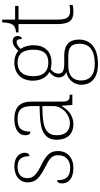

<svg xmlns="http://www.w3.org/2000/svg" viewBox="410 -1108 937 1798"><g transform="rotate(-90 879.0 -208.5)"><path d="M207 10C300 10 364 -46 364 -134C364 -199 339 -238 237 -289C154 -330 110 -360 110 -421C110 -474 143 -513 215 -513C280 -513 316 -484 316 -402C337 -402 348 -419 348 -447C348 -492 311 -543 220 -543C129 -543 71 -493 71 -418C71 -342 110 -308 223 -249C309 -207 325 -180 325 -131C325 -70 285 -20 208 -20C116 -20 91 -68 91 -143C75 -143 61 -129 61 -95C61 -45 97 10 207 10Z M614 10C709 10 758 -54 785 -100H788L796 0H892V-25H886C834 -25 827 -40 827 -111V-383C827 -485 781 -543 663 -543C552 -543 512 -490 512 -443C512 -408 523 -393 546 -393C546 -467 568 -513 663 -513C769 -513 785 -454 785 -371V-307L702 -304C543 -299 470 -252 470 -147C470 -39 533 10 614 10ZM622 -23C544 -23 512 -78 512 -145C512 -225 557 -273 704 -278L785 -281V-174C785 -104 715 -23 622 -23Z M1178 240C1332 240 1408 170 1408 62C1408 -28 1359 -76 1259 -76H1180C1127 -76 1089 -88 1089 -128C1089 -164 1108 -187 1132 -204C1142 -199 1177 -195 1193 -195C1301 -195 1355 -264 1355 -364C1355 -418 1339 -459 1320 -485C1343 -506 1359 -522 1386 -522C1406 -522 1413 -506 1413 -473C1432 -473 1441 -489 1441 -513C1441 -538 1426 -559 1392 -559C1352 -559 1321 -525 1303 -505C1280 -527 1241 -543 1193 -543C1083 -543 1023 -471 1023 -370C1023 -307 1047 -244 1105 -215C1083 -200 1053 -167 1053 -129C1053 -89 1076 -66 1106 -57C1047 -46 985 2 985 83C985 180 1052 240 1178 240ZM1190 -225C1115 -225 1065 -268 1065 -364C1065 -468 1115 -513 1190 -513C1270 -513 1313 -468 1313 -365C1313 -262 1269 -225 1190 -225ZM1181 210C1063 210 1025 151 1025 83C1025 -7 1086 -38 1161 -38H1253C1328 -38 1369 -15 1369 67C1369 157 1311 210 1181 210Z M1668 10C1689 10 1712 8 1732 3V-26C1711 -22 1695 -21 1673 -21C1619 -21 1595 -52 1595 -134V-504H1723V-536H1595V-657H1569C1567 -595 1556 -566 1541 -551C1526 -537 1503 -528 1475 -528V-504H1553V-142C1553 -30 1586 10 1668 10Z"/></g></svg>

Font: Noto Serif Myanmar ExtraLight
Style: Regular
Weight: 200
Designer: Ben Mitchell and the Monotype Design Team
Foundry: Monotype Imaging Inc.
Version: Version 2.106